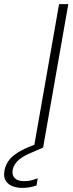

<svg xmlns="http://www.w3.org/2000/svg" viewBox="-130 -720 355 936"><path d="M35 0 158 -700H203L80 0ZM-23 196Q-46 196 -68 188Q-90 180 -102 161.5Q-114 143 -108 110Q-104 89 -92 69.5Q-80 50 -55.5 32Q-31 14 7 -2L69 -27L79 0L12 29Q-28 47 -46 66.5Q-64 86 -68 107Q-73 133 -58.5 148Q-44 163 -15 163Q4 164 21 159.5Q38 155 54 149L48 184Q32 190 14 193Q-4 196 -23 196Z"/></svg>

Font: DM Sans 11pt ExtraLight
Style: Italic
Weight: 250
Italic angle: -10°
Version: Version 4.004;gftools[0.9.30]